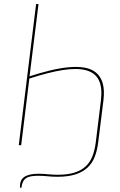

<svg xmlns="http://www.w3.org/2000/svg" viewBox="-20 -720 596 952"><path d="M159 -700H171L126.5 -341.5Q178.5 -358.5 227.8 -370.5Q277 -382.5 319.8 -386.5Q362.5 -390.5 397.2 -385Q432 -379.5 455.5 -360.5Q479 -341.5 489 -308Q499 -274.5 493 -223L467 -15Q462 26 449.5 58Q437 90 413.2 111.8Q389.5 133.5 353.2 145Q317 156.5 265 156.5Q251 156.5 239.2 155.8Q227.5 155 216.2 154Q205 153 193.5 152.2Q182 151.5 169 151.5Q147 151.5 132 154.5Q117 157.5 107.5 164.8Q98 172 93 183.5Q88 195 86 211.5H83.5Q81 211.5 80 209.8Q79 208 79 202.5Q79 188.5 83.8 177.2Q88.5 166 99.5 158Q110.5 150 128.2 145.8Q146 141.5 171.5 141.5Q184 141.5 195 142.2Q206 143 217.2 144Q228.5 145 240.5 145.8Q252.5 146.5 267 146.5Q315 146.5 348.8 136Q382.5 125.5 404.5 105.2Q426.5 85 438.2 54.8Q450 24.5 455 -15L480.5 -223Q488 -286.5 469.8 -323Q451.5 -359.5 407 -371.5Q362.5 -383.5 292.2 -372.8Q222 -362 125.5 -330.5L85 0H73Z"/></svg>

Font: Lato Hairline
Style: Italic
Weight: 100
Italic angle: -7°
Designer: Lukasz Dziedzic
Foundry: tyPoland Lukasz Dziedzic
Version: Version 2.007; 2014-02-27